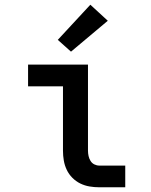

<svg xmlns="http://www.w3.org/2000/svg" viewBox="-20 -794 640 814"><path d="M401 0Q380 0 359.5 -3.5Q339 -7 320.5 -16Q302 -25 287 -40Q272 -55 263 -74Q254 -93 250.5 -113.5Q247 -134 247 -155V-428H99V-520H353V-155Q353 -144 355.5 -132.5Q358 -121 364 -111.5Q370 -102 380 -97Q390 -92 401 -92H511V0ZM281 -575 225 -625 363 -774 437 -706Z"/></svg>

Font: Iosevka Custom SmBdEx
Style: Regular
Weight: 600
Width: 7
Monospace: yes
Designer: Belleve Invis
Foundry: Belleve Invis
Version: Version 11.2.4; ttfautohint (v1.8.4)